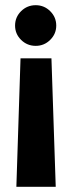

<svg xmlns="http://www.w3.org/2000/svg" viewBox="-20 -719 258 739"><path d="M43 0 59 -494.5H178L194.5 0ZM117.5 -542.5Q84.5 -542.5 61.2 -565.5Q38 -588.5 38 -620.5Q38 -653 61.2 -676Q84.5 -699 117.5 -699Q150 -699 173.2 -676Q196.5 -653 196.5 -620.5Q196.5 -588.5 173.2 -565.5Q150 -542.5 117.5 -542.5Z"/></svg>

Font: Anybody ExtraExpanded Medium
Style: Regular
Weight: 500
Width: 8
Designer: Tyler Finck
Foundry: Etcetera Type Company
Version: Version 1.010; ttfautohint (v1.8.3) -l 8 -r 50 -G 200 -x 14 